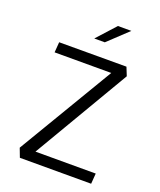

<svg xmlns="http://www.w3.org/2000/svg" viewBox="-168 -1044 956 1148"><g transform="rotate(20 310.0 -470.5)"><path d="M99 0H552.5L557.5 -66.5H174L533 -676.5L511.5 -730L83.5 -729.5L78.5 -663.5H439L77.5 -56.5ZM273 -822.5 380.5 -941H466L340 -822.5Z"/></g></svg>

Font: Monaspace Krypton Light
Style: Regular
Weight: 300
Designer: Riley Cran & the Lettermatic Team
Foundry: Lettermatic
Version: Version 1.101 (Monaspace Krypton)